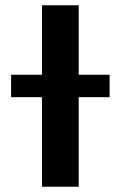

<svg xmlns="http://www.w3.org/2000/svg" viewBox="-20 -707 466 727"><path d="M22 -339V-424H139V-687H278V-424H395V-339H278V0H139V-339Z"/></svg>

Font: Coval
Style: Heavy
Weight: 900
Foundry: Context Ltd
Version: Version 001.000